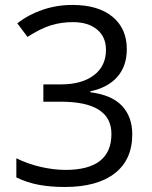

<svg xmlns="http://www.w3.org/2000/svg" viewBox="-20 -744 612 774"><path d="M491.2 -545.9Q491.2 -477.5 452.9 -434.1Q414.6 -390.6 344.2 -376V-372.1Q430.2 -361.3 471.7 -317.4Q513.2 -273.4 513.2 -202.1Q513.2 -100.1 442.4 -45.2Q371.6 9.8 241.2 9.8Q184.6 9.8 137.5 1.2Q90.3 -7.3 45.9 -28.8V-106Q92.3 -83 144.8 -71Q197.3 -59.1 244.1 -59.1Q429.2 -59.1 429.2 -204.1Q429.2 -334 225.1 -334H154.8V-403.8H226.1Q309.6 -403.8 358.4 -440.7Q407.2 -477.5 407.2 -543Q407.2 -595.2 371.3 -625Q335.4 -654.8 273.9 -654.8Q227.1 -654.8 185.5 -642.1Q144 -629.4 90.8 -595.2L49.8 -649.9Q93.8 -684.6 151.1 -704.3Q208.5 -724.1 272 -724.1Q376 -724.1 433.6 -676.5Q491.2 -628.9 491.2 -545.9Z"/></svg>

Font: QFn4     
Style: Regular
Weight: 400
Foundry: Ascender Corporation
Version: Version 1.10